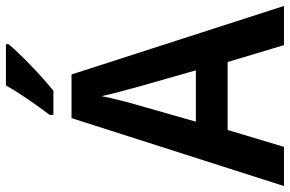

<svg xmlns="http://www.w3.org/2000/svg" viewBox="-185 -792 977 647"><g transform="rotate(-90 303.5 -468.5)"><path d="M478 -928V-937H339C314 -892 273 -833 240 -790V-777H321C369 -815 447 -890 478 -928ZM475 0H607L376 -716H229L0 0H132L189 -190H418ZM335 -490 390 -297H217L272 -490C281 -520 296 -577 303 -615C310 -581 326 -522 335 -490Z"/></g></svg>

Font: Noto Sans Armenian SemiCondensed SemiBold
Style: Regular
Weight: 600
Width: 4
Designer: Monotype Design Team
Foundry: Monotype Imaging Inc.
Version: Version 2.008